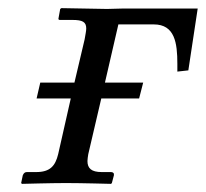

<svg xmlns="http://www.w3.org/2000/svg" viewBox="-20 -451 506 472"><path d="M229 -209H322L332 -248H238L271 -391H358C410 -391 416 -345 416 -294V-275L443 -278L466 -430H281L243 -429L131 -431L128 -429L124 -407C123 -404 124 -402 127 -402H158C183 -402 192 -397 192 -381C192 -375 190 -366 188 -354L163 -248H79L70 -209H154L123 -72C116 -43 103 -28 69 -28H46C41 -28 38 -25 36 -20L32 -1L34 1C34 1 106 -1 142 -1C181 -1 253 1 253 1L255 -1L260 -20C261 -25 258 -28 253 -28H230C205 -28 195 -37 195 -55C195 -60 196 -65 197 -72Z"/></svg>

Font: Libertinus Serif
Style: Italic
Weight: 400
Italic angle: -12°
Designer: Philipp H. Poll, Khaled Hosny
Foundry: Caleb Maclennan
Version: Version 7.050;RELEASE